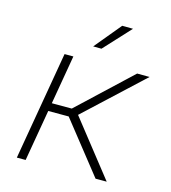

<svg xmlns="http://www.w3.org/2000/svg" viewBox="-109 -815 804 903"><g transform="rotate(15 293.5 -363.5)"><path d="M241.7 -250 439.5 0H493.7L282.2 -268.6L561 -527.8L500.5 -528.3L246.1 -289.6H148.9L189.9 -528.3H147L56.2 0H99.1L142.1 -250ZM374.5 -727.1 267.6 -598.1 308.1 -597.7 427.2 -726.6Z"/></g></svg>

Font: Roboto Mono ExtraLight
Style: Italic
Weight: 250
Italic angle: -10°
Monospace: yes
Designer: Google
Version: Version 3.000